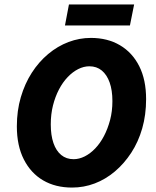

<svg xmlns="http://www.w3.org/2000/svg" viewBox="-20 -834 705 866"><path d="M305 12Q230 12 174.5 -20.5Q119 -53 87.5 -115Q56 -177 56 -264Q56 -335 74 -396Q92 -457 123.5 -506Q155 -555 197.5 -590.5Q240 -626 289 -644.5Q338 -663 390 -663Q465 -663 521 -630Q577 -597 608 -535.5Q639 -474 639 -387Q639 -316 621.5 -255Q604 -194 572 -145Q540 -96 498 -60.5Q456 -25 407 -6.5Q358 12 305 12ZM312 -116Q337 -116 362 -128.5Q387 -141 409.5 -164.5Q432 -188 449 -220.5Q466 -253 476.5 -292.5Q487 -332 487 -378Q487 -427 474.5 -462Q462 -497 439 -516Q416 -535 383 -535Q358 -535 333 -522.5Q308 -510 285.5 -486.5Q263 -463 246 -430.5Q229 -398 219 -358.5Q209 -319 209 -273Q209 -224 221 -189Q233 -154 256 -135Q279 -116 312 -116ZM273 -719 291 -814H585L566 -719Z"/></svg>

Font: Source Sans 3 ExtraLight ExtraBold
Style: Italic
Weight: 800
Italic angle: -11°
Version: Version 3.052;hotconv 1.1.0;makeotfexe 2.6.0